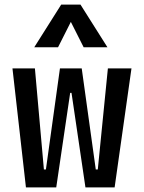

<svg xmlns="http://www.w3.org/2000/svg" viewBox="-20 -815 626 835"><path d="M351.6 0 291 -411.1H283.2L240.7 -517.6H335.4L396.5 -78.1H405.3L449.2 -517.6H551.8L478.5 0ZM92.8 0 34.2 -517.6H131.8L170.9 -78.1H179.7L240.7 -517.6H335.4L292 -411.1H285.2L224.6 0ZM128.9 -609.4 246.1 -794.9H330.1L447.3 -609.4H343.8L283.2 -729.5H293L232.4 -609.4Z"/></svg>

Font: Cascadia Code
Style: Regular
Weight: 400
Monospace: yes
Designer: Aaron Bell
Foundry: Saja Typeworks
Version: Version 2106.017